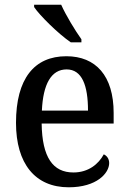

<svg xmlns="http://www.w3.org/2000/svg" viewBox="-20 -786 547 816"><path d="M281 -606H326V-619C299 -657 260 -721 240 -766H125V-756C148 -721 228 -642 281 -606ZM272 10C391 10 444 -50 444 -93C444 -112 433 -125 421 -130C399 -89 356 -53 292 -53C205 -53 159 -117 157 -261H463V-306C463 -464 387 -547 262 -547C126 -547 48 -452 48 -264C48 -91 129 10 272 10ZM354 -316H158C163 -429 198 -491 263 -491C329 -491 354 -422 354 -316Z"/></svg>

Font: Noto Serif Lao SemiCondensed Medium
Style: Regular
Weight: 500
Width: 4
Designer: Monotype Design Team
Foundry: Monotype Imaging Inc.
Version: Version 2.003